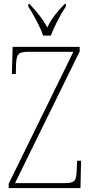

<svg xmlns="http://www.w3.org/2000/svg" viewBox="-20 -951 463 971"><path d="M198 -771H237C254 -816 287 -880 313 -918V-931H307C266 -888 243 -860 219 -812C193 -860 169 -888 129 -931H123V-918C148 -880 183 -816 198 -771ZM24 0H387L390 -138H370L368 -93C366 -39 361 -25 309 -25H56L383 -691V-714H44L40 -577H60L61 -620C63 -675 70 -689 122 -689H351L24 -22Z"/></svg>

Font: Noto Serif Bengali Condensed Thin
Style: Regular
Weight: 100
Width: 3
Designer: Juan Bruce, Universal Thirst, Indian Type Foundry and the Monotype Design Team.
Foundry: Monotype Imaging Inc.
Version: Version 2.003